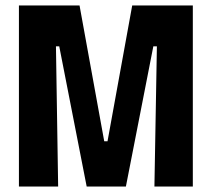

<svg xmlns="http://www.w3.org/2000/svg" viewBox="-20 -680 772 700"><path d="M49 0V-660H270L360 -165H372L462 -660H683V0H543L552 -511H539L439 0H296L196 -511H184L192 0Z"/></svg>

Font: Bricolage Grotesque 24pt Condensed ExtraBold
Style: Regular
Weight: 800
Width: 3
Designer: Mathieu Triay
Foundry: Atelier Triay
Version: Version 1.001;gftools[0.9.33.dev8+g029e19f]